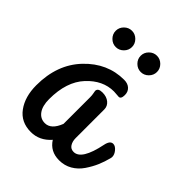

<svg xmlns="http://www.w3.org/2000/svg" viewBox="-170 -656 783 783"><g transform="rotate(45 222.0 -264.0)"><path d="M318 -38Q363 -38 385 -146Q391 -176 409 -176Q421 -176 432.5 -162.5Q444 -149 444 -135Q444 -132 443 -128Q436 -100 425.5 -75.5Q415 -51 398 -26Q381 -1 356 13.5Q331 28 300 28Q249 28 223 -13Q187 28 137 28Q80 28 49 -14.5Q18 -57 18 -123Q18 -243 89 -317.5Q160 -392 256 -392Q277 -392 289.5 -380.5Q302 -369 302 -350Q302 -327 289 -327Q285 -327 275 -328Q265 -329 260 -329Q196 -329 145.5 -274.5Q95 -220 95 -120Q95 -81 110.5 -59.5Q126 -38 152 -38Q188 -38 208 -90V-244Q208 -255 206 -264.5Q204 -274 204 -276Q204 -293 230 -293Q254 -293 269 -280.5Q284 -268 284 -249V-84Q284 -65 292.5 -51.5Q301 -38 318 -38ZM104 -476Q90 -490 90 -509Q90 -528 104 -542Q118 -556 137 -556Q156 -556 170 -542Q184 -528 184 -509Q184 -490 170 -476Q156 -462 137 -462Q118 -462 104 -476ZM248 -476Q234 -490 234 -509Q234 -528 248 -542Q262 -556 281 -556Q300 -556 314 -542Q328 -528 328 -509Q328 -490 314 -476Q300 -462 281 -462Q262 -462 248 -476Z"/></g></svg>

Font: Grand Hotel
Style: Regular
Weight: 400
Designer: Brian J. Bonislawsky & Jim Lyles for Astigmatic (AOETI)
Foundry: Astigmatic (AOETI)
Version: Version 001.000